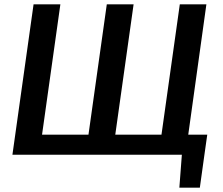

<svg xmlns="http://www.w3.org/2000/svg" viewBox="-20 -710 1023 881"><path d="M257 -690 160 0H37L134 -690ZM931 -92 918 0H152L164 -92ZM593 -690 496 0H373L470 -690ZM927 -690 831 0H708L805 -690ZM815 -7 918 0 897 151H803Z"/></svg>

Font: Exo 2 SemiBold
Style: Italic
Weight: 600
Italic angle: -8°
Designer: Natanael Gama
Foundry: Natanael Gama
Version: Version 2.010